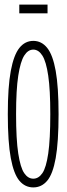

<svg xmlns="http://www.w3.org/2000/svg" viewBox="-20 -805 290 836"><path d="M125 11Q89 11 64.5 -18Q40 -47 27 -116.5Q14 -186 14 -308Q14 -427 27 -496.5Q40 -566 64.5 -596.5Q89 -627 125 -627Q161 -627 185.5 -596.5Q210 -566 222.5 -496.5Q235 -427 235 -308Q235 -186 222.5 -116.5Q210 -47 185.5 -18Q161 11 125 11ZM125 -27Q148 -27 164.5 -51Q181 -75 190 -136.5Q199 -198 199 -308Q199 -414 190 -475.5Q181 -537 164.5 -563Q148 -589 125 -589Q102 -589 85.5 -563Q69 -537 59.5 -475.5Q50 -414 50 -308Q50 -198 59.5 -136.5Q69 -75 85.5 -51Q102 -27 125 -27ZM64 -747V-785H187V-747Z"/></svg>

Font: Inconsolata UltraCondensed Light
Style: Regular
Weight: 300
Width: 1
Monospace: yes
Designer: Raph Levien, Cyreal, Brenton Simpson
Foundry: Raph Levien, Cyreal, Google
Version: Version 3.001; ttfautohint (v1.8.2.53-6de2)